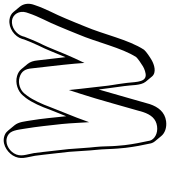

<svg xmlns="http://www.w3.org/2000/svg" viewBox="41 -842 940 1063"><g transform="rotate(-90 511.5 -310.0)"><path d="M183 -710C157 -668 173 -634 181 -587L187 -539C193 -491 197 -446 203 -397C207 -352 209 -288 214 -246C218 -212 218 -162 221 -130L225 -86C231 -35 240 10 250 56C252 64 256 71 261 77L290 112C306 132 337 144 373 139C423 132 451 96 467 49C486 -15 520 -140 548 -234C554 -182 561 -140 567 -92C573 -55 569 -1 591 26L620 61C642 87 685 74 711 59C728 49 757 30 768 17C824 -68 853 -207 897 -310C912 -346 926 -383 941 -417C964 -474 994 -524 1015 -587L1019 -599C1027 -627 1021 -652 1007 -670L978 -705C968 -718 952 -726 935 -728C888 -734 841 -700 828 -658L825 -647C816 -624 802 -589 792 -569C768 -522 749 -470 727 -418C721 -474 714 -530 709 -573C707 -595 701 -613 690 -627L661 -662C652 -673 640 -681 623 -686C583 -698 538 -681 516 -655L501 -637C475 -602 453 -552 436 -504C427 -481 413 -446 400 -414C393 -478 387 -550 377 -608C371 -643 369 -677 350 -700L321 -735C316 -741 309 -748 301 -752C255 -775 205 -745 183 -710ZM195 -704C213 -733 254 -757 292 -738C322 -723 324 -686 332 -638C342 -578 350 -502 357 -437C360 -411 361 -383 363 -355L367 -287L392 -355C407 -394 435 -462 450 -501C467 -548 490 -598 513 -629L527 -647C544 -667 581 -683 616 -672C649 -662 662 -641 665 -604C672 -538 684 -445 691 -366L695 -313L720 -366C752 -434 775 -504 806 -564C816 -586 831 -621 840 -645L843 -656C854 -690 892 -719 931 -714C964 -709 986 -675 975 -636L971 -624C951 -563 921 -514 898 -456C883 -422 869 -385 854 -349C809 -244 779 -106 727 -26C719 -17 691 2 676 11C663 19 638 28 623 26C584 21 591 -42 582 -97C577 -138 570 -168 566 -211C562 -251 556 -293 552 -333L545 -399L523 -331C493 -240 446 -66 423 12C408 56 386 83 345 89C304 95 272 74 265 50C255 3 246 -40 240 -90L236 -134C233 -164 234 -215 230 -250C225 -291 222 -355 218 -401C212 -450 208 -495 202 -543L196 -592C189 -634 172 -667 195 -704Z"/></g></svg>

Font: Blanket
Style: PosterObl
Weight: 900
Foundry: Cannot Into Space Fonts
Version: Version 0.9